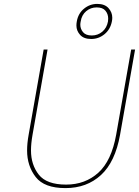

<svg xmlns="http://www.w3.org/2000/svg" viewBox="-20 -958 713 985"><path d="M554 -848Q546 -807 516 -782.5Q486 -758 448 -758Q410 -758 391 -779Q372 -800 372 -827Q372 -837 374 -848Q381 -889 411 -913.5Q441 -938 479 -938Q517 -938 536.5 -916.5Q556 -895 556 -867Q556 -858 554 -848ZM534 -848Q535 -856 535 -863Q535 -886 521 -903Q507 -920 476 -920Q445 -920 422 -900.5Q399 -881 394 -848Q392 -839 392 -831Q392 -810 406 -793Q420 -776 451 -776Q482 -776 505 -795.5Q528 -815 534 -848ZM224 -704 147 -267Q139 -222 139 -186Q139 -113 179 -62Q219 -11 319 -11Q417 -11 484.5 -72Q552 -133 576 -267L653 -704H673L596 -267Q571 -127 498 -60Q425 7 316 7Q207 7 163 -50Q119 -107 119 -186Q119 -223 127 -267L204 -704Z"/></svg>

Font: Fz Poppins Thin
Style: Italic
Weight: 100
Italic angle: -10°
Designer: Ninad Kale (Devanagari), Jonny Pinhorn (Latin)
Foundry: Indian Type Foundry
Version: Vit hóa bi Vntype.Com & FontZin.Com